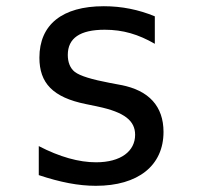

<svg xmlns="http://www.w3.org/2000/svg" viewBox="-20 -580 642 614"><path d="M286.6 14.2C421.4 14.2 502.9 -50.3 502.9 -158.2C502.9 -239.7 456.5 -291 367.2 -308.1L331.1 -314.9C274.4 -325.7 236.3 -336.9 219.2 -350.1C204.1 -361.8 196.8 -381.3 196.8 -404.3C196.8 -458 235.8 -484.9 314.9 -484.9C373.5 -484.9 422.4 -470.2 475.1 -439.9V-527.8C422.9 -549.3 369.1 -560.1 312 -560.1C178.7 -560.1 106 -501 106 -395.5C106 -314.9 148.4 -268.6 254.9 -247.1L288.6 -240.2L292.5 -239.3C378.9 -221.2 412.1 -193.4 412.1 -148.9C412.1 -96.7 366.7 -61 287.1 -61C232.4 -61 170.9 -78.1 104 -112.8V-20C172.9 2.9 230.5 14.2 286.6 14.2Z"/></svg>

Font: Hack
Style: Regular
Weight: 400
Monospace: yes
Designer: Christopher Simpkins
Foundry: Christopher Simpkins
Version: Version 2.010